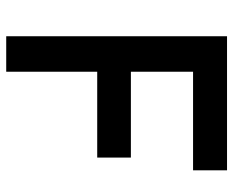

<svg xmlns="http://www.w3.org/2000/svg" viewBox="-88 -680 768 633"><g transform="rotate(90 296.5 -364.0)"><path d="M100 -728H542V-616H217V-411H500V-300H217V0H100Z"/></g></svg>

Font: Synthetic SemiBold
Style: Regular
Weight: 600
Designer: Santiago Orozco
Foundry: Typemade
Version: Version 2.000; ttfautohint (v1.8.4.7-5d5b)